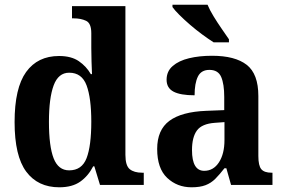

<svg xmlns="http://www.w3.org/2000/svg" viewBox="-20 -786 1208 816"><path d="M232 10Q141 10 91.5 -56.5Q42 -123 42 -267Q42 -412 91 -480Q140 -548 231 -548Q283 -548 315 -526Q347 -504 366 -471H371Q370 -494 369 -524Q368 -554 368 -582V-645Q368 -687 346 -697.5Q324 -708 293 -708H286V-760H513V-128Q513 -82 531.5 -67Q550 -52 584 -52H591V0H405L381 -79H376Q355 -38 321 -14Q287 10 232 10ZM274 -62Q328 -62 348 -114Q368 -166 368 -269Q368 -369 348 -423Q328 -477 274 -477Q228 -477 208 -423Q188 -369 188 -268Q188 -164 208 -113Q228 -62 274 -62Z M794 10Q733 10 690.5 -30Q648 -70 648 -153Q648 -234 700 -272.5Q752 -311 857 -315L933 -318V-374Q933 -429 920 -459Q907 -489 870 -489Q835 -489 821 -460.5Q807 -432 807 -381Q747 -381 717.5 -396.5Q688 -412 688 -447Q688 -483 714 -505.5Q740 -528 783.5 -538.5Q827 -549 881 -549Q979 -549 1028.5 -510.5Q1078 -472 1078 -378V-123Q1078 -82 1090.5 -67Q1103 -52 1134 -52H1138V0H962L942 -71H934Q913 -44 895 -26Q877 -8 853.5 1Q830 10 794 10ZM848 -60Q887 -60 910.5 -96Q934 -132 934 -191V-267L893 -264Q838 -260 817 -231.5Q796 -203 796 -148Q796 -60 848 -60ZM888 -606Q866 -620 839.5 -639.5Q813 -659 787.5 -681Q762 -703 742 -723Q722 -743 713 -756V-766H862Q871 -744 887.5 -717Q904 -690 922 -664Q940 -638 953 -619V-606Z"/></svg>

Font: Noto Serif Devanagari SemiCondensed
Style: Bold
Weight: 700
Width: 4
Designer: Universal Thirst, Indian Type Foundry and the Monotype Design Team
Foundry: Monotype Imaging Inc.
Version: Version 2.004; ttfautohint (v1.8.4.7-5d5b)